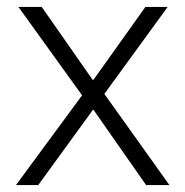

<svg xmlns="http://www.w3.org/2000/svg" viewBox="-20 -532 533 552"><path d="M26 0 216 -258 33 -512H100L246 -303H249L398 -512H462L280 -262L467 0H400L249 -216H247L90 0Z"/></svg>

Font: IBM Plex Sans KR Light
Style: Regular
Weight: 300
Designer: Mike Abbink; Paul van der Laan; Pieter van Rosmalen; Wujin Sim; Chorong Kim; Dohee Lee;
Foundry: Sandoll Inc.
Version: Version 1.001